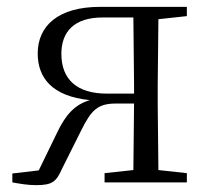

<svg xmlns="http://www.w3.org/2000/svg" viewBox="-20 -532 610 560"><path d="M285 0H525V-27L442 -36L440 -227V-285L442 -476L525 -485V-512H272C149 -512 90 -456 90 -376C90 -306 131 -251 242 -240C198 -227 171 -197 146 -144L93 -35L16 -26V0C38 4 61 8 85 8C133 8 144 -2 161 -40L217 -152C246 -210 264 -230 318 -230H371L369 -36L285 -27ZM371 -259H291C205 -259 159 -300 159 -375C159 -440 197 -481 279 -481H369L371 -285Z"/></svg>

Font: Noto Serif SC Light
Style: Regular
Weight: 300
Designer: Ryoko NISHIZUKA 西塚涼子 (kana & ideographs); Frank Grießhammer (Latin, Greek & Cyrillic); Wenlong ZHANG 张文龙 (bopomofo); San
Foundry: Adobe
Version: Version 2.001;hotconv 1.1.0;makeotfexe 2.6.0